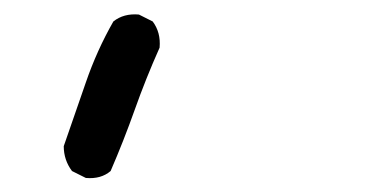

<svg xmlns="http://www.w3.org/2000/svg" viewBox="-20 -505 540 272"><path d="M101.6 -252.9 82 -262.7Q70.3 -278.3 70.3 -297.9Q85.9 -342.8 101.6 -388.2Q117.2 -433.6 140.6 -474.6Q155.3 -486.3 176.8 -484.4L196.3 -474.6Q208 -459 206.1 -437.5Q186.5 -393.6 170.9 -349.6Q155.3 -305.7 136.7 -262.7Q123 -251 101.6 -252.9Z"/></svg>

Font: JasonHandwriting2
Style: Regular
Weight: 400
Version: Version 1.05.10